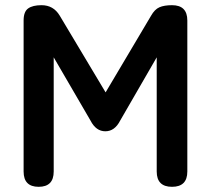

<svg xmlns="http://www.w3.org/2000/svg" viewBox="-20 -720 812 740"><path d="M129 0Q71 0 71 -59V-641Q71 -675 88.5 -687.5Q106 -700 140 -700Q186 -700 210 -660L387 -364L562 -659Q576 -684 594.5 -692Q613 -700 643 -700Q702 -700 702 -641V-59Q702 0 643 0Q584 0 584 -59V-499L443 -255Q422 -214 386 -214Q350 -214 329 -255L187 -499V-59Q187 0 129 0Z"/></svg>

Font: Zen Maru Gothic
Style: Bold
Weight: 700
Designer: Yoshimichi Ohira
Foundry: Positype
Version: Version 1.001